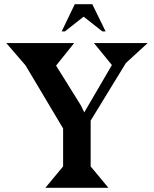

<svg xmlns="http://www.w3.org/2000/svg" viewBox="-20 -889 729 909"><path d="M272 -740.2 334 -869.1H417L480 -740.2H464.8L376 -810.1L287.1 -740.2ZM409.2 -101.1 493.2 0H194.8L278.8 -101.1V-280.8L101.1 -579.1L9.8 -685.1H331.1L246.1 -579.1H245.1L362.8 -390.1L378.9 -356.9L509.8 -581.1L424.8 -685.1H679.2L576.2 -590.8L409.2 -317.9Z"/></svg>

Font: Bluu Next
Style: Bold
Weight: 700
Designer: Jean-Baptiste Morizot, Igor Stepanchenko (Cyrillic)
Foundry: Igor Stepanchenko
Version: Version 1.005